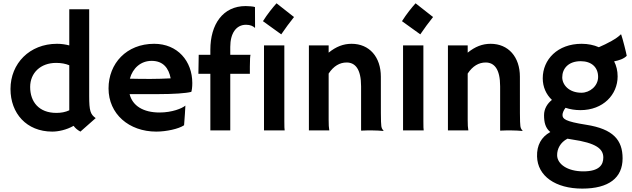

<svg xmlns="http://www.w3.org/2000/svg" viewBox="-20 -783 3795 1153"><path d="M43 -248.5C43 -102.5 139.2 7.3 293.9 7.3C329.1 7.3 377.9 -2.4 421.9 -27.3C432.6 -12.7 446.3 -1.5 462.9 7.3L554.7 -73.7C522.9 -96.2 515.6 -117.7 515.6 -205.6V-727.5H396V-510.3C372.6 -516.6 346.7 -520 322.3 -520C157.7 -520 43 -401.9 43 -248.5ZM161.1 -260.7C161.1 -345.2 223.6 -405.3 316.9 -405.3C347.7 -405.3 373.5 -400.4 396 -391.1V-134.3V-120.6C372.1 -109.4 346.2 -105 318.4 -105C213.9 -105 161.1 -171.4 161.1 -260.7Z M631.8 -252C631.8 -98.6 754.4 7.3 918.5 7.3C978.5 7.3 1052.7 -8.8 1085.4 -30.8C1089.8 -86.9 1091.8 -117.2 1093.3 -148.9C1073.2 -131.8 1013.2 -107.4 938 -107.4C839.4 -107.4 775.4 -148.4 758.3 -217.8C799.3 -217.3 884.3 -217.8 930.2 -217.8C1021 -217.8 1096.7 -222.7 1128.9 -231.4C1131.8 -239.3 1134.8 -259.3 1134.8 -284.2C1134.8 -416 1046.4 -520 905.8 -520C739.7 -520 631.8 -401.9 631.8 -252ZM759.8 -310.5C776.9 -373.5 825.2 -417.5 890.6 -417.5C960.4 -417.5 993.2 -373.5 1004.9 -312.5C971.2 -310.5 917 -309.1 887.2 -309.1C857.9 -309.1 791.5 -309.1 759.8 -310.5Z M1243.2 0H1362.8V-339.8H1480.5V-382.8C1480.5 -424.8 1482.4 -447.3 1484.4 -454.1H1362.8V-501.5C1362.8 -582 1397.5 -634.3 1457.5 -634.3C1482.9 -634.3 1500.5 -626 1510.7 -615.7L1511.7 -618.2L1511.2 -740.7C1502 -744.6 1468.3 -746.6 1455.1 -746.6C1318.4 -746.6 1243.2 -636.7 1243.2 -484.4V-454.1H1173.3C1173.8 -453.6 1171.4 -339.8 1171.4 -339.8H1243.2Z M1668.9 -576.7C1695.3 -615.2 1717.8 -646 1745.6 -680.7L1640.6 -763.2C1618.2 -738.3 1585.9 -698.7 1559.1 -655.8ZM1565.4 0H1689.5C1688 -8.3 1687.5 -21.5 1687.5 -54.7V-510.3H1565.4Z M1835 0H1957.5C1954.6 -16.1 1953.6 -33.7 1953.6 -62.5V-341.3C1983.4 -386.7 2020.5 -407.7 2061.5 -407.7C2112.8 -407.7 2148.4 -369.1 2148.4 -264.6V1.5C2183.1 -0.5 2204.6 0 2210.4 0C2237.3 0 2267.6 2 2282.2 3.4L2283.2 1.5C2279.3 -3.4 2272.5 -8.3 2270 -24.9C2266.6 -48.8 2267.1 -111.8 2267.1 -322.3C2267.1 -440.9 2198.2 -520 2091.3 -520C2042.5 -520 1998.5 -503.4 1953.6 -466.8V-510.3H1835Z M2503.9 -576.7C2530.3 -615.2 2552.7 -646 2580.6 -680.7L2475.6 -763.2C2453.1 -738.3 2420.9 -698.7 2394 -655.8ZM2400.4 0H2524.4C2522.9 -8.3 2522.5 -21.5 2522.5 -54.7V-510.3H2400.4Z M2669.9 0H2792.5C2789.6 -16.1 2788.6 -33.7 2788.6 -62.5V-341.3C2818.4 -386.7 2855.5 -407.7 2896.5 -407.7C2947.8 -407.7 2983.4 -369.1 2983.4 -264.6V1.5C3018.1 -0.5 3039.6 0 3045.4 0C3072.3 0 3102.5 2 3117.2 3.4L3118.2 1.5C3114.3 -3.4 3107.4 -8.3 3105 -24.9C3101.6 -48.8 3102.1 -111.8 3102.1 -322.3C3102.1 -440.9 3033.2 -520 2926.3 -520C2877.4 -520 2833.5 -503.4 2788.6 -466.8V-510.3H2669.9Z M3284.7 9.8C3230.5 39.6 3203.1 89.4 3205.1 156.7C3208 273.9 3315.4 349.6 3476.6 349.6C3635.7 349.6 3718.8 285.2 3718.8 168C3718.8 58.1 3662.6 -8.3 3500.5 -33.7C3372.6 -53.7 3357.9 -69.3 3357.9 -92.8C3357.9 -103.5 3363.8 -119.6 3376 -135.7C3403.3 -126.5 3433.6 -121.6 3465.8 -121.6C3602.1 -121.6 3689 -214.8 3689 -324.2C3689 -357.9 3681.6 -388.2 3668 -414.6C3696.3 -419.9 3726.6 -429.7 3743.7 -447.8C3741.7 -461.9 3719.7 -549.8 3710.4 -575.7L3707.5 -576.2C3685.1 -551.8 3625.5 -520.5 3576.2 -499.5C3545.9 -512.7 3511.2 -520 3472.7 -520C3328.1 -520 3239.3 -425.3 3239.3 -313C3239.3 -260.3 3259.8 -215.8 3294.4 -183.1C3266.1 -160.6 3247.1 -128.9 3247.1 -91.3C3247.1 -48.3 3254.9 -14.6 3284.7 9.8ZM3356.4 -318.8C3356.4 -370.1 3392.1 -415.5 3467.3 -415.5C3532.2 -415.5 3571.8 -378.9 3571.8 -321.3C3571.8 -266.6 3522.5 -226.1 3471.7 -226.1C3397 -226.1 3356.4 -273.4 3356.4 -318.8ZM3325.7 149.4C3325.2 111.3 3344.7 72.3 3387.7 49.8L3413.1 54.2C3562.5 75.7 3602.5 111.8 3603 162.1C3603.5 207 3578.1 246.1 3482.9 246.1C3386.7 246.1 3326.2 201.7 3325.7 149.4Z"/></svg>

Font: HammersmithOne
Style: Regular
Weight: 400
Designer: Nicole Fally
Foundry: Nicole Fally
Version: Version 1.003